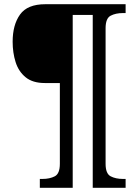

<svg xmlns="http://www.w3.org/2000/svg" viewBox="-20 -780 657 911"><path d="M169 111V69H182Q216 69 240 56.5Q264 44 264 -3V-386H193Q135 -386 101.5 -413.5Q68 -441 54 -485.5Q40 -530 40 -582Q40 -662 75 -711Q110 -760 195 -760H576V-718H563Q529 -718 505 -705.5Q481 -693 481 -646V-3Q481 44 505 56.5Q529 69 563 69H576V111H420V-709H325V111Z"/></svg>

Font: Noto Serif Yezidi
Style: Regular
Weight: 400
Designer: Dalton Maag Ltd
Foundry: Dalton Maag Ltd
Version: Version 1.001; ttfautohint (v1.8.4.7-5d5b)